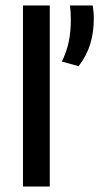

<svg xmlns="http://www.w3.org/2000/svg" viewBox="-20 -682 363 702"><path d="M64 0V-662H162V0ZM319 -662Q320 -654 321.5 -641.5Q323 -629 323 -614.5Q323 -564 310 -521.2Q297 -478.5 267.5 -440L206 -457Q223 -490.5 231 -527.8Q239 -565 239 -610Q239 -623.5 238.2 -635.8Q237.5 -648 235.5 -662Z"/></svg>

Font: Anek Latin Medium
Style: Regular
Weight: 500
Designer: Yesha Goshar
Foundry: Ek Type
Version: Version 1.003